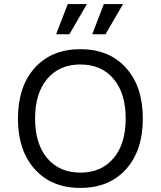

<svg xmlns="http://www.w3.org/2000/svg" viewBox="-20 -911 788 941"><path d="M312 -891H406L320 -743H255ZM489 -891H583L497 -743H432ZM150.5 -578.5Q233 -670 374 -670Q515 -670 597.5 -578.5Q680 -487 680 -330Q680 -173 597.5 -81.5Q515 10 374 10Q233 10 150.5 -81.5Q68 -173 68 -330Q68 -487 150.5 -578.5ZM536.5 -524.5Q477 -595 374 -595Q271 -595 211.5 -524.5Q152 -454 152 -330Q152 -206 211.5 -135.5Q271 -65 374 -65Q477 -65 536.5 -135.5Q596 -206 596 -330Q596 -454 536.5 -524.5Z"/></svg>

Font: Work Sans
Style: Regular
Weight: 400
Designer: Wei Huang
Foundry: Wei Huang
Version: Version 1.032;PS 001.032;hotconv 1.0.70;makeotf.lib2.5.58329